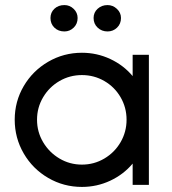

<svg xmlns="http://www.w3.org/2000/svg" viewBox="-20 -729 677 757"><path d="M38 -257Q38 -329 73.5 -389.5Q109 -450 170 -485.5Q231 -521 303 -521Q362 -521 414.5 -496.5Q467 -472 503 -429V-513H567V0H503V-84Q467 -41 414.5 -16.5Q362 8 303 8Q231 8 170 -27.5Q109 -63 73.5 -124Q38 -185 38 -257ZM479 -257Q479 -305 455.5 -345.5Q432 -386 391.5 -409.5Q351 -433 303 -433Q255 -433 214.5 -409.5Q174 -386 150 -345.5Q126 -305 126 -257Q126 -209 150 -168.5Q174 -128 214.5 -104Q255 -80 303 -80Q351 -80 391.5 -104Q432 -128 455.5 -168.5Q479 -209 479 -257ZM349 -658Q349 -680 365 -694.5Q381 -709 404 -709Q425 -709 441 -694Q457 -679 457 -658Q457 -635 441.5 -620Q426 -605 404 -605Q381 -605 365 -620Q349 -635 349 -658ZM179 -658Q179 -680 194.5 -694.5Q210 -709 234 -709Q255 -709 270.5 -694Q286 -679 286 -658Q286 -635 270.5 -620Q255 -605 234 -605Q210 -605 194.5 -620Q179 -635 179 -658Z"/></svg>

Font: Lineal
Style: Regular
Weight: 400
Designer: Created by Frank Adebiaye with contributions from Anton Moglia & Ariel Martín Pérez
Created by Frank ADEBIAYE with FontF
Foundry: Velvetyne Type Foundry
Version: Version 2.000